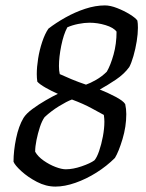

<svg xmlns="http://www.w3.org/2000/svg" viewBox="-20 -690 540 710"><path d="M185 0Q150 0 116.5 -17.5Q83 -35 59 -57Q35 -79 30 -92Q30 -132 39.5 -178Q49 -224 67 -254Q77 -270 100 -287Q123 -304 149 -319Q175 -334 194 -343Q171 -353 149 -365.5Q127 -378 118 -388Q116 -402 116 -416Q116 -442 121 -473.5Q126 -505 136 -535Q146 -565 159 -584Q186 -605 221.5 -625Q257 -645 295 -657.5Q333 -670 368 -670Q388 -670 413.5 -660Q439 -650 460 -637Q481 -624 488 -614Q490 -604 490 -587Q490 -565 485.5 -537Q481 -509 473.5 -483Q466 -457 458 -442Q439 -416 408.5 -395.5Q378 -375 349 -359Q377 -348 406.5 -332.5Q436 -317 443 -305Q447 -287 447 -268Q447 -222 433 -175.5Q419 -129 405 -106Q375 -76 337 -52Q299 -28 259 -14Q219 0 185 0ZM298 -377Q313 -382 335 -394.5Q357 -407 375 -425Q389 -449 400 -488.5Q411 -528 411 -573Q400 -588 370.5 -597Q341 -606 311 -606Q292 -606 269.5 -601.5Q247 -597 229 -589Q215 -563 206.5 -521Q198 -479 198 -446Q198 -428 201 -416Q218 -408 244.5 -397Q271 -386 298 -377ZM223 -64Q250 -64 282 -75Q314 -86 329 -97Q338 -107 346.5 -131.5Q355 -156 360.5 -185.5Q366 -215 366 -240Q366 -251 364 -265Q349 -273 319 -289.5Q289 -306 246 -322Q227 -315 198.5 -297.5Q170 -280 145 -257Q135 -243 127.5 -220Q120 -197 115 -172.5Q110 -148 110 -129Q120 -111 141.5 -96Q163 -81 185.5 -72.5Q208 -64 223 -64Z"/></svg>

Font: Texturina 72pt 72pt Regular
Style: Italic
Weight: 400
Italic angle: -11°
Designer: Guillermo Torres Carreño
Foundry: Omnibus-Type
Version: Version 1.002; ttfautohint (v1.8.3)